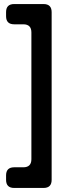

<svg xmlns="http://www.w3.org/2000/svg" viewBox="-20 -829 325 948"><path d="M50 99H195Q235 99 235 59V-769Q235 -809 195 -809H50Q10 -809 10 -769V-749Q10 -709 50 -709H95Q135 -709 135 -669V-43Q135 -3 95 -3H50Q10 -3 10 37V59Q10 99 50 99Z"/></svg>

Font: WDXL Lubrifont SC
Style: Regular
Weight: 400
Designer: [WDXL Lubrifont] Copyright 2020-2022 (c) NightFurySL2001, Skr-ZERO; [ZCOOL QingKe HuangYou] Copyright 2018-2022 (c) The 
Version: Version 2.001;hotconv 1.1.1;makeotfexe 2.6.0